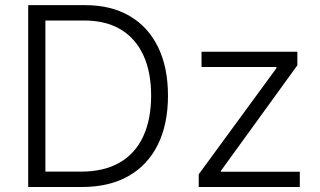

<svg xmlns="http://www.w3.org/2000/svg" viewBox="-20 -748 1282 768"><path d="M307.6 0H130.9V-61.5H303.7Q396.5 -61.5 459 -97.9Q521.5 -134.3 553 -202.6Q584.5 -271 584.5 -365.7Q584.5 -459.5 553.7 -526.6Q522.9 -593.8 463.4 -629.9Q403.8 -666 315.9 -666H128.4V-727.5H319.8Q424.3 -727.5 498.5 -684.1Q572.8 -640.6 612.3 -559.6Q651.9 -478.5 651.9 -365.7Q651.9 -251 611.3 -169.2Q570.8 -87.4 493.9 -43.7Q417 0 307.6 0ZM161.6 -727.5V0H92.8V-727.5ZM774.9 0V-50.8L1085.9 -475.6V-480H786.1V-541H1169.4V-486.8L863.8 -64.9V-61H1179.2V0Z"/></svg>

Font: Inter 17pt Light
Style: Regular
Weight: 300
Version: Version 4.001;git-66647c0bb